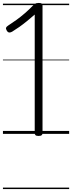

<svg xmlns="http://www.w3.org/2000/svg" viewBox="-20 -910 490 1305"><path d="M242 14Q227 14 221.5 9Q216 4 216 -5V-811Q191 -789 164 -767Q137 -745 111.5 -727Q86 -709 63 -695Q53 -689 44 -689Q35 -689 27 -700Q19 -714 21 -721Q23 -728 35 -736Q63 -754 91.5 -774.5Q120 -795 149.5 -820.5Q179 -846 209 -877Q214 -882 218 -884.5Q222 -887 228 -888.5Q234 -890 244 -890Q259 -890 264 -885Q269 -880 269 -871V-5Q269 4 263 9Q257 14 242 14ZM0 365H450V375H0ZM0 -20H450V0H0ZM0 -505H450V-500H0ZM0 -885H450V-875H0Z"/></svg>

Font: Playwrite AT Guides
Style: Regular
Weight: 400
Designer: Veronika Burian, José Scaglione
Foundry: TypeTogether
Version: Version 1.003